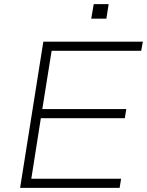

<svg xmlns="http://www.w3.org/2000/svg" viewBox="-20 -906 709 926"><path d="M77 0 189 -705H669L661 -661H229L184 -380H589L582 -336H177L131 -44H564L557 0ZM420 -816 432 -886H504L493 -816Z"/></svg>

Font: Nunito Sans 10pt SemiExpanded ExtraLight
Style: Italic
Weight: 250
Width: 6
Italic angle: -9°
Designer: Vernon Adams
Foundry: Vernon Adams
Version: Version 3.101;gftools[0.9.27]